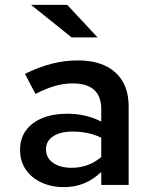

<svg xmlns="http://www.w3.org/2000/svg" viewBox="-20 -756 640 785"><path d="M242 9Q189 9 148 -10.5Q107 -30 84.5 -64Q62 -98 62 -143Q62 -189 85.5 -222Q109 -255 152.5 -273Q196 -291 256 -291Q292 -291 326 -283.5Q360 -276 394 -259V-309Q394 -362 365 -388.5Q336 -415 276 -415Q243 -415 206.5 -405Q170 -395 125 -372L82 -454Q141 -483 193.5 -496Q246 -509 298 -509Q397 -509 451.5 -460Q506 -411 506 -321V0H394V-53Q360 -21 323 -6Q286 9 242 9ZM168 -146Q168 -111 196.5 -90.5Q225 -70 273 -70Q308 -70 338 -81Q368 -92 394 -114V-193Q367 -206 338 -212Q309 -218 276 -218Q226 -218 197 -198.5Q168 -179 168 -146ZM273 -603 107 -736H255L379 -603Z"/></svg>

Font: Red Hat Mono SemiBold
Style: Regular
Weight: 600
Monospace: yes
Designer: Pentagram, MCKL
Foundry: Pentagram, MCKL
Version: Version 1.023